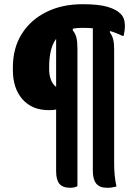

<svg xmlns="http://www.w3.org/2000/svg" viewBox="-20 -730 640 910"><path d="M367 -598Q344 -598 325 -594V-586Q338 -570 342.5 -550.5Q347 -531 347 -499V152Q335 160 313 160Q277 160 261.5 141Q246 122 246 82V-211Q233 -208 217 -208H211Q132 -208 86.5 -259.5Q41 -311 41 -399V-411Q41 -502 83 -569Q125 -636 199.5 -673Q274 -710 370 -710H374Q448 -710 490 -697.5Q532 -685 551 -665Q572 -645 572 -608Q572 -586 566 -560H560Q530 -575 501 -583V-576Q512 -561 516.5 -543Q521 -525 521 -495V43Q521 72 523.5 99.5Q526 127 532 154Q521 157 511 158.5Q501 160 487 160Q452 160 436 140Q420 120 420 79V-596Q397 -598 367 -598ZM213 -399Q213 -375 221 -353Q229 -331 246 -318V-546Q228 -521 220.5 -487.5Q213 -454 213 -413Z"/></svg>

Font: Recursive Mn Csl St SmB
Style: Regular
Weight: 600
Monospace: yes
Version: Version 1.079;hotconv 1.0.112;makeotfexe 2.5.65598; ttfautoh